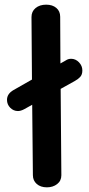

<svg xmlns="http://www.w3.org/2000/svg" viewBox="-20 -812 383 823"><path d="M333 -510Q333 -492 323.5 -482Q314 -472 301 -465L240 -431L243 -61Q243 -37 225 -23Q207 -9 181 -9Q154 -9 137.5 -23.5Q121 -38 121 -61L118 -363L84 -344Q69 -336 57 -336Q38 -336 24 -350Q10 -364 10 -384Q10 -410 38 -426L117 -471L115 -739Q115 -763 132.5 -777.5Q150 -792 178 -792Q205 -792 221.5 -778Q238 -764 238 -740L239 -540L262 -553Q272 -560 285 -560Q304 -560 318.5 -545Q333 -530 333 -510Z"/></svg>

Font: Mali SemiBold
Style: Regular
Weight: 600
Designer: Kitiyaporn Chalermlarp | Katatrad Aksorn Co.,Ltd.
Foundry: Cadson Demak Co.,Ltd.
Version: Version 1.000; ttfautohint (v1.6)